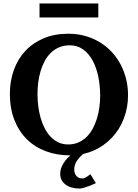

<svg xmlns="http://www.w3.org/2000/svg" viewBox="-20 -882 796 1110"><path d="M534.2 176.8Q515.6 185.5 498 192.4Q482.9 198.2 466.6 203.1Q450.2 208 439 208Q415.5 208 395.3 202.4Q375 196.8 360.1 185.8Q345.2 174.8 336.7 159.4Q328.1 144 328.1 124Q328.1 102.1 336.4 82.5Q344.7 63 357.2 47.1Q369.6 31.2 383.8 19L386.7 16.1H383.8Q309.1 16.1 245.4 -7.6Q181.6 -31.2 135.5 -76.7Q89.4 -122.1 63.2 -188.5Q37.1 -254.9 37.1 -339.8Q37.1 -413.6 60.1 -477.3Q83 -541 126.2 -587.4Q169.4 -633.8 232.2 -660.4Q294.9 -687 375 -687Q426.8 -687 472.7 -674.1Q518.6 -661.1 556.9 -637.9Q595.2 -614.7 625.5 -582.3Q655.8 -549.8 676.8 -510.3Q697.8 -470.7 709 -425.5Q720.2 -380.4 720.2 -332Q720.2 -260.3 696 -197Q671.9 -133.8 627.4 -86.4Q583 -39.1 521 -11.2Q492.2 1 460.4 8.3Q440.4 25.4 426.8 44.4Q409.2 68.8 409.2 98.1Q409.2 120.1 421.6 135Q434.1 149.9 459 149.9Q463.9 149.9 470.5 146.5Q477.1 143.1 483.6 138.9Q490.2 134.8 495.4 130.6Q500.5 126.5 502.9 125ZM559.1 -328.1Q559.1 -386.7 548.1 -439.7Q537.1 -492.7 515.1 -532.7Q493.2 -572.8 460.2 -596.4Q427.2 -620.1 383.8 -620.1Q349.1 -620.1 321.8 -608.4Q294.4 -596.7 273.7 -576.4Q252.9 -556.2 238.3 -528.8Q223.6 -501.5 214.4 -470Q205.1 -438.5 200.9 -404.5Q196.8 -370.6 196.8 -336.9Q196.8 -301.3 201.4 -266.1Q206.1 -231 215.3 -198.7Q224.6 -166.5 239.3 -138.7Q253.9 -110.8 273.4 -90.6Q293 -70.3 318.1 -58.6Q343.3 -46.9 374 -46.9Q407.2 -46.9 434.1 -58.8Q460.9 -70.8 481.4 -91.3Q502 -111.8 516.6 -139.2Q531.2 -166.5 540.8 -197.8Q550.3 -229 554.7 -262.5Q559.1 -295.9 559.1 -328.1ZM208.5 -781.2V-861.8H548.3V-781.2Z"/></svg>

Font: Charis SIL Am
Style: Bold
Weight: 700
Foundry: SIL International
Version: Version 5.000